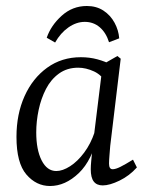

<svg xmlns="http://www.w3.org/2000/svg" viewBox="-20 -612 496 641"><path d="M147 9Q101 9 68 -29.5Q35 -68 35 -155Q35 -231 62 -291Q89 -351 137.5 -386Q186 -421 250 -421Q279 -421 305 -414Q331 -407 354 -395L339 -329Q321 -361 294 -373.5Q267 -386 241 -386Q204 -386 177 -366.5Q150 -347 133.5 -315Q117 -283 109 -245Q101 -207 101 -170Q101 -112 119 -76.5Q137 -41 168 -41Q189 -41 214 -57Q239 -73 261 -102.5Q283 -132 296 -171L307 -164Q288 -77 243 -34Q198 9 147 9ZM323 7Q303 7 293 -6Q283 -19 283 -47Q283 -58 284.5 -74Q286 -90 289 -121L323 -397L372 -425L383 -416L348 -125Q347 -112 345.5 -94Q344 -76 344 -66Q344 -47 356 -47Q366 -47 382 -55Q398 -63 424 -79L437 -53Q412 -25 379 -9Q346 7 323 7ZM164 -470 136 -486Q150 -527 186 -559.5Q222 -592 270 -592Q302 -592 325.5 -576.5Q349 -561 362.5 -536Q376 -511 378 -484L344 -471Q334 -503 313 -521Q292 -539 263 -539Q235 -539 208.5 -520.5Q182 -502 164 -470Z"/></svg>

Font: Yrsa Light
Style: Italic
Weight: 300
Italic angle: -7.10001°
Designer: Anna Giedrys (Yrsa+Rasa design), David Brezina (Yrsa art-direction, Rasa art-direction, design)
Foundry: Rosetta Type Foundry
Version: Version 2.004